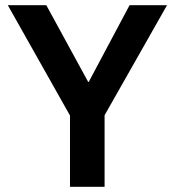

<svg xmlns="http://www.w3.org/2000/svg" viewBox="-20 -718 672 738"><path d="M382 0H249V-274L10 -698H158L319 -403H321L478 -698H622L382 -275Z"/></svg>

Font: IBM Plex Sans SemiBold
Style: Regular
Weight: 600
Designer: Mike Abbink, Paul van der Laan, Pieter van Rosmalen
Foundry: Bold Monday
Version: Version 3.201